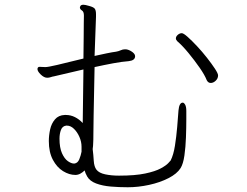

<svg xmlns="http://www.w3.org/2000/svg" viewBox="-20 -770 1040 810"><path d="M766 -266V-302Q766 -320 761 -328.5Q756 -337 751 -337Q736 -337 733 -304Q731 -275 727.5 -234Q724 -193 718 -155Q712 -117 700 -93Q699 -92 690 -82Q681 -72 658 -59.5Q635 -47 592.5 -38Q550 -29 482 -29Q450 -29 424 -34.5Q398 -40 387 -54Q377 -67 375.5 -92Q374 -117 371 -141Q372 -148 372.5 -154Q373 -160 373 -164Q374 -176 374 -208Q374 -240 375 -284L379 -487Q420 -496 457.5 -503Q495 -510 523 -512Q550 -515 550 -533Q550 -536 549 -538Q546 -546 534 -553.5Q522 -561 511 -562H507Q498 -562 489.5 -558Q481 -554 470 -552Q454 -550 430 -545Q406 -540 379 -534L385 -699V-710Q385 -726 380 -733Q375 -740 356 -745Q339 -750 332 -750Q320 -750 318 -742Q318 -741 317.5 -740.5Q317 -740 317 -739Q317 -731 325.5 -726Q334 -721 334 -704Q334 -701 333.5 -675.5Q333 -650 333 -610.5Q333 -571 332 -523Q260 -505 221 -496Q182 -487 172 -487Q165 -487 159 -487.5Q153 -488 148 -488Q143 -488 142 -487Q138 -484 138 -479Q138 -469 152 -455.5Q166 -442 179 -442Q187 -442 194 -444.5Q201 -447 208 -448L332 -477L329 -251Q314 -267 296 -276Q278 -285 258 -285H253Q227 -284 212 -266.5Q197 -249 191.5 -224Q186 -199 186 -175Q186 -128 203 -96Q220 -64 246 -48Q272 -32 298 -32Q309 -32 319 -37.5Q329 -43 337 -51Q338 -46 341 -39Q344 -32 348 -25Q359 -6 385.5 4Q412 14 447 17Q482 20 519 20Q563 20 609 10Q655 0 691 -18.5Q727 -37 742 -61Q753 -79 758 -114Q763 -149 764.5 -190.5Q766 -232 766 -266ZM869 -420Q880 -420 890 -429.5Q900 -439 900 -452Q900 -460 886.5 -480.5Q873 -501 853 -526.5Q833 -552 811 -575.5Q789 -599 771.5 -614.5Q754 -630 747 -630Q738 -630 730 -623Q722 -616 722 -608Q722 -602 728 -596Q750 -577 775.5 -546Q801 -515 822.5 -484Q844 -453 852 -432Q858 -420 869 -420ZM294 -80H292Q281 -80 266.5 -90Q252 -100 241.5 -123.5Q231 -147 231 -185Q231 -205 237 -221.5Q243 -238 259 -240H263Q278 -240 292 -226.5Q306 -213 315 -192.5Q324 -172 324 -151V-130Q321 -114 314.5 -98Q308 -82 294 -80Z"/></svg>

Font: Klee One
Style: Regular
Weight: 400
Designer: Fontworks Inc.
Foundry: Fontworks Inc.
Version: Version 1.100